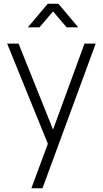

<svg xmlns="http://www.w3.org/2000/svg" viewBox="-20 -775 556 1035"><path d="M339.5 -627.5H402L294.5 -755H237.5L130 -627.5H192.5L266 -713.5ZM266 -76.5 80 -540H18.5L238 0L149 240H209L496 -540H435.5Z"/></svg>

Font: Hauora Light
Style: Regular
Weight: 300
Designer: Wayne Shih
Foundry: WCYS
Version: Version 1.001;hotconv 1.0.109;makeotfexe 2.5.65596